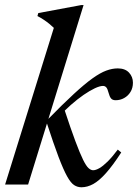

<svg xmlns="http://www.w3.org/2000/svg" viewBox="-22 -742 554 772"><path d="M314 -721.5 91 0H-1.5L194.5 -630Q185.5 -638.5 175.8 -646.5Q166 -654.5 154.5 -662.2Q143 -670 128.5 -677.5L132 -689.5L304 -721.5ZM165 -251 169 -260.5Q231 -324 274.8 -364.2Q318.5 -404.5 350 -427Q381.5 -449.5 405.5 -458.2Q429.5 -467 451.5 -467Q481 -467 496.8 -450Q512.5 -433 512.5 -409.5Q512.5 -388.5 502.8 -372.5Q493 -356.5 477.2 -347.8Q461.5 -339 443 -339Q430.5 -339 424.5 -346.2Q418.5 -353.5 414.5 -369Q410.5 -385 405.2 -390.8Q400 -396.5 392 -396.5Q379.5 -396.5 359.2 -387Q339 -377.5 314.2 -360.5Q289.5 -343.5 262.8 -320Q236 -296.5 211 -268.5L235.5 -306Q262.5 -224 281 -174.5Q299.5 -125 312 -99.8Q324.5 -74.5 334 -66Q343.5 -57.5 352.5 -57.5Q363 -57.5 377.5 -65.8Q392 -74 410.8 -92.5Q429.5 -111 451.5 -140.5L465.5 -129Q431.5 -76.5 404 -45.8Q376.5 -15 352.8 -2Q329 11 305.5 11Q289.5 11 276 2.2Q262.5 -6.5 247.8 -33Q233 -59.5 213.2 -111.5Q193.5 -163.5 165 -251Z"/></svg>

Font: Newsreader 36pt Medium
Style: Italic
Weight: 500
Italic angle: -17°
Designer: Hugues Gentile
Foundry: Production Type
Version: Version 1.003